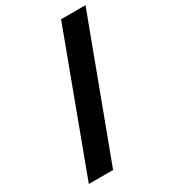

<svg xmlns="http://www.w3.org/2000/svg" viewBox="-206 -859 919 1045"><g transform="rotate(-30 253.0 -336.0)"><path d="M35 90.5 352.5 -761.5H506L187.5 90.5Z"/></g></svg>

Font: Karla ExtraBold
Style: Italic
Weight: 800
Italic angle: -8°
Designer: Jonathan Pinhorn
Version: Version 2.004;gftools[0.9.33]